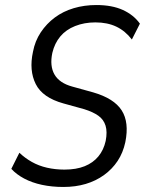

<svg xmlns="http://www.w3.org/2000/svg" viewBox="-20 -734 576 763"><path d="M232 9Q186 9 146.5 0.5Q107 -8 76 -24.5Q45 -41 25 -63L57 -127Q79 -106 106.5 -90.5Q134 -75 167 -67.5Q200 -60 236 -60Q283 -60 316.5 -73.5Q350 -87 371 -112.5Q392 -138 400 -174Q407 -210 399.5 -234.5Q392 -259 371 -274Q350 -289 315 -300L232 -323Q149 -346 122 -400Q95 -454 111 -528Q119 -571 142 -605.5Q165 -640 198 -664.5Q231 -689 273 -701.5Q315 -714 363 -714Q425 -714 468 -694.5Q511 -675 536 -640L504 -577Q478 -611 442.5 -628Q407 -645 359 -645Q315 -645 278.5 -630.5Q242 -616 219.5 -589Q197 -562 188 -524Q177 -472 196.5 -438Q216 -404 267 -390L350 -367Q433 -343 463.5 -295.5Q494 -248 478 -169Q469 -127 447.5 -94.5Q426 -62 393.5 -38.5Q361 -15 320.5 -3Q280 9 232 9Z"/></svg>

Font: Nunito Sans 10pt Condensed
Style: Italic
Weight: 400
Width: 3
Italic angle: -9°
Designer: Vernon Adams
Foundry: Vernon Adams
Version: Version 3.101;gftools[0.9.27]